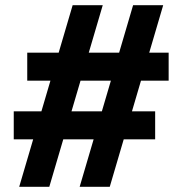

<svg xmlns="http://www.w3.org/2000/svg" viewBox="-20 -720 703 740"><path d="M287 0 493 -700H609L403 0ZM33 -183V-291H578V-183ZM54 0 260 -700H376L170 0ZM85 -409V-517H630V-409Z"/></svg>

Font: Fustat
Style: Bold
Weight: 700
Designer: Mohamed Gaber, Khaled Hosny, Laura Garcia Mut
Foundry: Kief Type Foundry, Alif Type Foundry, Hard Type Foundry
Version: Version 1.007